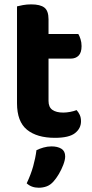

<svg xmlns="http://www.w3.org/2000/svg" viewBox="-20 -628 431 895"><path d="M59.3 -264H206.2V-157.2Q206.2 -128.6 224.2 -115.9Q242.3 -103.2 274.7 -103.2Q290.2 -103.2 307.4 -106.5Q324.6 -109.8 337 -114.8Q345.3 -105.8 351.5 -93Q357.6 -80.2 357.6 -62.8Q357.6 -29.4 329.7 -7.5Q301.8 14.5 236 14.5Q152.4 14.5 105.8 -23.3Q59.3 -61.2 59.3 -146.8ZM152.7 -354.8V-469.5H345.1Q350.4 -460.9 355.3 -445.8Q360.2 -430.8 360.2 -413.2Q360.2 -382.7 346.5 -368.8Q332.8 -354.8 309.6 -354.8ZM206.2 -238.6H59.3V-598.3Q68.8 -601 86.9 -604.3Q105 -607.6 125.4 -607.6Q167.7 -607.6 186.9 -592.6Q206.2 -577.6 206.2 -538.1ZM229.6 217.7Q215.6 233.8 198.1 240.5Q180.6 247.1 160.5 247.1Q126.6 247.1 104.4 226.5Q123.7 186.2 134.6 147.3Q145.4 108.4 150 72Q164.3 65 182.7 59.7Q201 54.4 220.2 54.4Q248.3 54.4 266 65.3Q283.8 76.2 283.8 101.1Q283.8 117.1 275.2 139.8Q266.7 162.4 254.3 183.3Q241.9 204.2 229.6 217.7Z"/></svg>

Font: Baloo Paaji 2
Style: Regular
Weight: 400
Designer: Shuchita Grover, Noopur Datye and Ek Type
Foundry: Ek Type
Version: Version 1.700